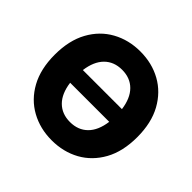

<svg xmlns="http://www.w3.org/2000/svg" viewBox="-177 -934 1142 1142"><g transform="rotate(45 394.0 -363.5)"><path d="M394 9.8Q296.4 9.8 217.5 -33.7Q138.7 -77.1 92.8 -160.4Q46.9 -243.7 46.9 -363.3Q46.9 -483.4 92.8 -566.9Q138.7 -650.4 217.5 -693.8Q296.4 -737.3 394 -737.3Q492.2 -737.3 570.6 -693.8Q648.9 -650.4 695.1 -566.9Q741.2 -483.4 741.2 -363.3Q741.2 -243.2 695.1 -159.9Q648.9 -76.7 570.6 -33.4Q492.2 9.8 394 9.8ZM230 -417H558.6Q547.9 -498 505.1 -540.8Q462.4 -583.5 394 -583.5Q326.2 -583.5 283.4 -540.8Q240.7 -498 230 -417ZM394 -144Q462.4 -144 505.1 -186.5Q547.9 -229 558.6 -310.1H230Q240.7 -229 283.4 -186.5Q326.2 -144 394 -144Z"/></g></svg>

Font: Inter Extra Bold
Style: Regular
Weight: 800
Designer: Rasmus Andersson
Foundry: rsms
Version: Version 4.000;git-3c8e0fc